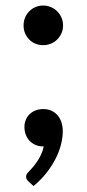

<svg xmlns="http://www.w3.org/2000/svg" viewBox="-20 -516 306 676"><path d="M131.5 -0.5Q117 -0.5 105 -5.8Q93 -11 84.2 -20.2Q75.5 -29.5 70.8 -42Q66 -54.5 66 -69.5Q66 -82.5 70.8 -94Q75.5 -105.5 84.2 -114Q93 -122.5 105.2 -127.2Q117.5 -132 132 -132Q149 -132 162 -125.8Q175 -119.5 183.8 -108.8Q192.5 -98 196.8 -83.8Q201 -69.5 201 -53.5Q201 -30.5 194.2 -5Q187.5 20.5 174.2 45.8Q161 71 141.8 95Q122.5 119 98 139L79.5 122Q75.5 118 73.8 114.5Q72 111 72 105.5Q72 97 80.5 89.5Q85.5 84 93.5 75Q101.5 66 109.5 54.5Q117.5 43 124.2 29Q131 15 134 -0.5ZM63 -426.5Q63 -441 68.2 -453.8Q73.5 -466.5 82.8 -476Q92 -485.5 104.8 -491Q117.5 -496.5 132 -496.5Q146.5 -496.5 159.2 -491Q172 -485.5 181.5 -476Q191 -466.5 196.5 -453.8Q202 -441 202 -426.5Q202 -411.5 196.5 -399Q191 -386.5 181.5 -377Q172 -367.5 159.2 -362.2Q146.5 -357 132 -357Q117.5 -357 104.8 -362.2Q92 -367.5 82.8 -377Q73.5 -386.5 68.2 -399Q63 -411.5 63 -426.5Z"/></svg>

Font: Lato 2
Style: Regular
Weight: 600
Designer: Lukasz Dziedzic with Adam Twardoch and Botio Nikoltchev
Foundry: tyPoland Lukasz Dziedzic
Version: Version 2.015; 2015-08-06; http://www.latofonts.com/